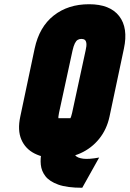

<svg xmlns="http://www.w3.org/2000/svg" viewBox="-20 -737 613 908"><path d="M330 -61 355 -178H212L177 -19Q170 12 173 42Q176 72 195 96.5Q214 121 255.5 136Q297 151 369 151L449 8Q400 17 373.5 13.5Q347 10 337 -1Q327 -12 327 -28.5Q327 -45 330 -61ZM144 -508 76 -186Q62 -121 81 -77Q100 -33 143.5 -11Q187 11 246 11Q309 11 361 -12.5Q413 -36 449 -80.5Q485 -125 498 -186L566 -507Q587 -605 543.5 -661Q500 -717 401 -717Q302 -717 234 -663.5Q166 -610 144 -508ZM259 -203 323 -498Q328 -520 334 -532Q340 -544 347.5 -548.5Q355 -553 365 -553Q375 -553 381 -548.5Q387 -544 388.5 -532Q390 -520 385 -499L321 -203Q317 -185 311 -173Q305 -161 297 -155Q289 -149 279 -149Q269 -149 263 -154.5Q257 -160 256 -172Q255 -184 259 -203Z"/></svg>

Font: Advent Pro Black
Style: Italic
Weight: 900
Italic angle: -12°
Version: Version 3.000